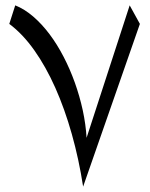

<svg xmlns="http://www.w3.org/2000/svg" viewBox="-20 -673 552 707"><path d="M36.1 -653.3Q70.3 -639.6 102.3 -612.1Q134.3 -584.5 162.4 -547.1Q190.4 -509.8 214.1 -464.1Q237.8 -418.5 255.6 -368.7Q273.4 -318.8 284.7 -267.1Q295.9 -215.3 298.8 -165.5L457.5 -653.3L495.1 -585L286.1 14.2Q270.5 -86.9 244.4 -179.4Q218.3 -272 183.6 -349.9Q148.9 -427.7 106.2 -488Q63.5 -548.3 14.2 -585Z"/></svg>

Font: Cardo
Style: Bold
Weight: 700
Designer: David J. Perry
Foundry: David J. Perry
Version: Version 1.0011